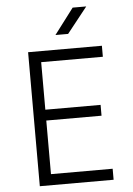

<svg xmlns="http://www.w3.org/2000/svg" viewBox="-62 -996 724 1042"><g transform="rotate(-5 300.0 -475.0)"><path d="M112 0V-730H514V-670H178V-411H479V-352H178V-60H514V0ZM268 -810 374 -950H448L337 -810Z"/></g></svg>

Font: JetBrains Mono NL ExtraLight
Style: Regular
Weight: 200
Designer: Philipp Nurullin, Konstantin Bulenkov
Foundry: JetBrains
Version: Version 2.304; ttfautohint (v1.8.4.7-5d5b)